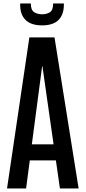

<svg xmlns="http://www.w3.org/2000/svg" viewBox="-20 -1072 487 1092"><path d="M20 0 147 -859.4H290L427.2 0H320.8L297.9 -159.7H149.4L128.4 0ZM161.1 -251H284.7L221.2 -695.8H219.7ZM218.8 -927.7Q157.7 -927.7 126.2 -957.8Q94.7 -987.8 94.7 -1044.9V-1052.2H155.3Q155.3 -1014.2 174.8 -1002.4Q194.3 -990.7 219.2 -990.7Q244.1 -990.7 263.2 -1002Q282.2 -1013.2 282.2 -1052.2H343.3V-1045.9Q343.3 -988.8 312.7 -958.3Q282.2 -927.7 218.8 -927.7Z"/></svg>

Font: Antonio SemiBold
Style: Regular
Weight: 600
Designer: Vernon Adams
Foundry: Vernon Adams
Version: Version 1.002